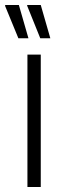

<svg xmlns="http://www.w3.org/2000/svg" viewBox="-48 -743 244 763"><path d="M61 0V-526H114V0ZM112 -591 60 -720V-723H114L152 -591ZM25 -591 -28 -720 -27 -723H27L65 -591Z"/></svg>

Font: Archivo Condensed ExtraLight
Style: Regular
Weight: 250
Width: 3
Designer: Hector Gatti
Foundry: Omnibus-Type
Version: Version 2.001